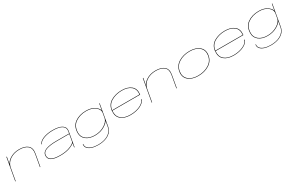

<svg xmlns="http://www.w3.org/2000/svg" viewBox="251 -2368 6714 4374"><g transform="rotate(-30 3608.0 -181.5)"><path d="M29 0 133 -586H145L112 -406Q143 -471.5 216 -521Q321 -592 465.5 -592Q616.5 -592 693 -525.5Q769.5 -459 745.5 -322L689 0H678L734.5 -321Q758 -454.5 684.8 -517.8Q611.5 -581 466.5 -581Q323.5 -581 220 -509.5Q127.5 -445.5 100.5 -341.5L40 0Z M1577.5 0 1596.5 -106.5Q1572.5 -77 1488.5 -41.5Q1377.5 5.5 1219 5.5Q1056 5.5 983.2 -37Q910.5 -79.5 915 -166.5Q919.5 -253.5 1019.5 -293Q1119.5 -332.5 1300 -332.5H1636.5L1646 -387.5Q1662 -477.5 1586.8 -527.5Q1511.5 -577.5 1341.5 -577.5Q1272 -577.5 1209.5 -565.8Q1147 -554 1097.5 -533.5Q1048 -513 1017.5 -486.2Q987 -459.5 981.5 -430H970Q976 -463.5 1007.8 -492.2Q1039.5 -521 1090.5 -542.8Q1141.5 -564.5 1206 -576.5Q1270.5 -588.5 1341 -588.5Q1515 -588.5 1594.2 -535.2Q1673.5 -482 1657 -388.5L1588.5 0ZM1602 -138.5 1634.5 -321.5H1299Q1130 -321.5 1031 -286.2Q932 -251 927 -166.5Q922 -85.5 992.2 -45.5Q1062.5 -5.5 1221 -5.5Q1374 -5.5 1484.5 -52Q1595 -98.5 1602 -139Z M2086.5 229Q1988 229 1916.2 205Q1844.5 181 1809.5 137.2Q1774.5 93.5 1785 34H1796Q1786 91 1821 132.5Q1856 174 1925.5 196.5Q1995 219 2088 219Q2157.5 219 2222 205Q2286.5 191 2339.8 161Q2393 131 2428.8 84Q2464.5 37 2476 -29L2500.5 -169.5Q2475.5 -120 2389 -65Q2278.5 5 2125.5 5Q1983.5 5 1896.8 -62.5Q1810 -130 1810 -242Q1810 -418 1929.5 -504.5Q2049 -591 2225.5 -591Q2377 -591 2465 -521Q2539 -462 2543 -410L2573.5 -584H2584.5L2486.5 -28Q2471 61 2413.2 118Q2355.5 175 2270.5 202Q2185.5 229 2086.5 229ZM2535.5 -366.5Q2541.5 -445.5 2461.5 -510Q2374 -580 2227 -580Q2057 -580 1939.5 -496.5Q1822 -413 1822 -242Q1822 -135 1905.5 -70.5Q1989 -6 2126 -6Q2273 -6 2385 -76.5Q2490.5 -142.5 2510.5 -224.5Z M3062.5 5.5Q2901.5 5.5 2812.5 -71Q2723.5 -147.5 2739.5 -296.5Q2755.5 -445 2878 -517Q3000.5 -589 3162.5 -589Q3317 -589 3407.8 -516.5Q3498.5 -444 3482.5 -302Q3481.5 -293 3481 -290H2750.5Q2737.5 -154.5 2819 -81Q2902 -5.5 3062 -5.5Q3135 -5.5 3200.8 -19.2Q3266.5 -33 3319 -57.8Q3371.5 -82.5 3404.5 -115.8Q3437.5 -149 3444 -187.5H3456Q3449 -146.5 3415.5 -111.5Q3382 -76.5 3328.5 -50.2Q3275 -24 3207 -9.2Q3139 5.5 3062.5 5.5ZM2751.5 -301.5H3470.5Q3485 -437.5 3400.5 -507Q3314.5 -578 3163 -578Q3005.5 -578 2886 -508Q2769 -439.5 2751.5 -301.5Z M3618 0 3722 -586H3734L3701 -406Q3732 -471.5 3805 -521Q3910 -592 4054.5 -592Q4205.5 -592 4282 -525.5Q4358.5 -459 4334.5 -322L4278 0H4267L4323.5 -321Q4347 -454.5 4273.8 -517.8Q4200.5 -581 4055.5 -581Q3912.5 -581 3809 -509.5Q3716.5 -445.5 3689.5 -341.5L3629 0Z M4847 5.5Q4683 5.5 4589 -74Q4495 -153.5 4515.5 -292.5Q4537 -438 4659.5 -514Q4782 -590 4947 -590Q5110.5 -590 5204.5 -511Q5298.5 -432 5278 -292.5Q5256.5 -147.5 5134 -71Q5011.5 5.5 4847 5.5ZM4846.5 -5.5Q5006 -5.5 5126 -80Q5246 -154.5 5266 -292.5Q5285.5 -425.5 5196.2 -502.2Q5107 -579 4947.5 -579Q4787.5 -579 4667.5 -505.2Q4547.5 -431.5 4527.5 -292.5Q4508.5 -160 4597.5 -82.8Q4686.5 -5.5 4846.5 -5.5Z M5777 5.5Q5616 5.5 5527 -71Q5438 -147.5 5454 -296.5Q5470 -445 5592.5 -517Q5715 -589 5877 -589Q6031.5 -589 6122.2 -516.5Q6213 -444 6197 -302Q6196 -293 6195.5 -290H5465Q5452 -154.5 5533.5 -81Q5616.5 -5.5 5776.5 -5.5Q5849.5 -5.5 5915.2 -19.2Q5981 -33 6033.5 -57.8Q6086 -82.5 6119 -115.8Q6152 -149 6158.5 -187.5H6170.5Q6163.5 -146.5 6130 -111.5Q6096.5 -76.5 6043 -50.2Q5989.5 -24 5921.5 -9.2Q5853.5 5.5 5777 5.5ZM5466 -301.5H6185Q6199.5 -437.5 6115 -507Q6029 -578 5877.5 -578Q5720 -578 5600.5 -508Q5483.5 -439.5 5466 -301.5Z M6628.5 229Q6530 229 6458.2 205Q6386.5 181 6351.5 137.2Q6316.5 93.5 6327 34H6338Q6328 91 6363 132.5Q6398 174 6467.5 196.5Q6537 219 6630 219Q6699.5 219 6764 205Q6828.5 191 6881.8 161Q6935 131 6970.8 84Q7006.5 37 7018 -29L7042.5 -169.5Q7017.5 -120 6931 -65Q6820.5 5 6667.5 5Q6525.5 5 6438.8 -62.5Q6352 -130 6352 -242Q6352 -418 6471.5 -504.5Q6591 -591 6767.5 -591Q6919 -591 7007 -521Q7081 -462 7085 -410L7115.5 -584H7126.5L7028.5 -28Q7013 61 6955.2 118Q6897.5 175 6812.5 202Q6727.5 229 6628.5 229ZM7077.5 -366.5Q7083.5 -445.5 7003.5 -510Q6916 -580 6769 -580Q6599 -580 6481.5 -496.5Q6364 -413 6364 -242Q6364 -135 6447.5 -70.5Q6531 -6 6668 -6Q6815 -6 6927 -76.5Q7032.5 -142.5 7052.5 -224.5Z"/></g></svg>

Font: Anybody UltraExpanded Thin
Style: Italic
Weight: 100
Width: 9
Italic angle: -10°
Designer: Tyler Finck
Foundry: Etcetera Type Company
Version: Version 1.010; ttfautohint (v1.8.3) -l 8 -r 50 -G 200 -x 14 